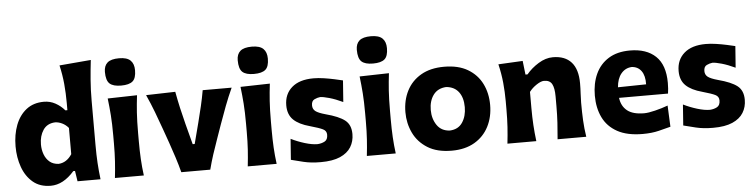

<svg xmlns="http://www.w3.org/2000/svg" viewBox="-49 -1087 5297 1348"><g transform="rotate(-5 2599.5 -412.5)"><path d="M262.2 15.1Q186 15.1 136.7 -26.4Q87.4 -67.9 63.2 -135.5Q39.1 -203.1 39.1 -281.2Q39.1 -364.7 64.7 -431.6Q90.3 -498.5 140.4 -537.6Q190.4 -576.7 264.2 -576.7Q307.6 -576.7 344.7 -556.4Q381.8 -536.1 409.7 -503.4H423.8V-554.2Q423.8 -622.6 417.7 -688.5Q411.6 -754.4 396 -821.3L618.2 -840.3Q610.4 -773.9 604.7 -702.9Q599.1 -631.8 599.1 -554.2V-242.2Q599.1 -172.9 602.5 -116.2Q606 -59.6 613.3 0H451.2L439.9 -73.7H427.7Q350.1 15.1 262.2 15.1ZM329.6 -133.3Q386.7 -136.7 423.8 -193.4V-378.4Q404.3 -401.4 379.4 -413.3Q354.5 -425.3 330.1 -425.8Q273.9 -423.3 245.8 -381.3Q217.8 -339.4 217.8 -279.8Q217.8 -242.2 230 -209.5Q242.2 -176.8 266.8 -156Q291.5 -135.3 329.6 -133.3Z M714.8 0Q721.7 -59.6 725.3 -116.2Q729 -172.9 729 -242.2V-298.3Q729 -382.3 724.6 -441.4Q720.2 -500.5 712.9 -560.5L919.9 -565.4Q912.6 -504.9 908.4 -444.6Q904.3 -384.3 904.3 -298.3V-242.2Q904.3 -172.9 907.5 -116.2Q910.6 -59.6 918.5 0ZM814.9 -642.6Q759.3 -642.6 734.4 -665Q709.5 -687.5 709.5 -748Q709.5 -791 734.6 -813Q759.8 -835 816.4 -835Q872.1 -835 896.7 -811Q921.4 -787.1 921.4 -741.7Q921.4 -685.5 896.5 -664.1Q871.6 -642.6 814.9 -642.6Z M1182.6 0Q1168.9 -52.7 1151.6 -106.4Q1134.3 -160.2 1116.2 -211.9L1081.1 -311Q1059.1 -373 1035.4 -435.8Q1011.7 -498.5 983.4 -560.5L1189.5 -565.9Q1200.2 -507.8 1213.1 -450.2Q1226.1 -392.6 1241.2 -334.5L1279.3 -189H1293.5L1331.5 -335Q1346.7 -394.5 1359.9 -450.4Q1373 -506.3 1382.3 -560.5H1586.4Q1558.1 -498.5 1534.2 -435.5Q1510.3 -372.6 1488.3 -310.1L1453.1 -210Q1434.1 -157.2 1417.2 -105.2Q1400.4 -53.2 1386.7 0Z M1650.9 0Q1657.7 -59.6 1661.4 -116.2Q1665 -172.9 1665 -242.2V-298.3Q1665 -382.3 1660.6 -441.4Q1656.2 -500.5 1648.9 -560.5L1856 -565.4Q1848.6 -504.9 1844.5 -444.6Q1840.3 -384.3 1840.3 -298.3V-242.2Q1840.3 -172.9 1843.5 -116.2Q1846.7 -59.6 1854.5 0ZM1751 -642.6Q1695.3 -642.6 1670.4 -665Q1645.5 -687.5 1645.5 -748Q1645.5 -791 1670.7 -813Q1695.8 -835 1752.4 -835Q1808.1 -835 1832.8 -811Q1857.4 -787.1 1857.4 -741.7Q1857.4 -685.5 1832.5 -664.1Q1807.6 -642.6 1751 -642.6Z M2165 15.1Q2095.2 15.1 2043.2 2.2Q1991.2 -10.7 1956.5 -19.5L1967.3 -166.5Q2012.7 -144 2063.7 -128.4Q2114.7 -112.8 2153.3 -112.8Q2182.6 -114.7 2204.1 -126.7Q2225.6 -138.7 2225.6 -172.9Q2225.6 -200.2 2200.4 -212.6Q2175.3 -225.1 2110.8 -243.2Q2034.2 -263.7 1995.8 -300.8Q1957.5 -337.9 1957.5 -402.8Q1957.5 -481.9 2011.2 -528.8Q2064.9 -575.7 2163.6 -575.7Q2198.2 -575.7 2237.3 -569.8Q2276.4 -564 2311.8 -556.2Q2347.2 -548.3 2369.6 -543L2358.4 -391.6Q2306.6 -416 2263.4 -428.2Q2220.2 -440.4 2199.2 -440.4Q2179.7 -438.5 2158.7 -428.5Q2137.7 -418.5 2137.7 -387.2Q2137.7 -361.3 2156.7 -346.2Q2175.8 -331.1 2227.1 -316.9Q2319.8 -292.5 2361.3 -260Q2402.8 -227.5 2402.8 -162.1Q2402.8 -110.8 2378.2 -70.8Q2353.5 -30.8 2301.3 -7.8Q2249 15.1 2165 15.1Z M2490.2 0Q2497.1 -59.6 2500.7 -116.2Q2504.4 -172.9 2504.4 -242.2V-298.3Q2504.4 -382.3 2500 -441.4Q2495.6 -500.5 2488.3 -560.5L2695.3 -565.4Q2688 -504.9 2683.8 -444.6Q2679.7 -384.3 2679.7 -298.3V-242.2Q2679.7 -172.9 2682.9 -116.2Q2686 -59.6 2693.8 0ZM2590.3 -642.6Q2534.7 -642.6 2509.8 -665Q2484.9 -687.5 2484.9 -748Q2484.9 -791 2510 -813Q2535.2 -835 2591.8 -835Q2647.5 -835 2672.1 -811Q2696.8 -787.1 2696.8 -741.7Q2696.8 -685.5 2671.9 -664.1Q2647 -642.6 2590.3 -642.6Z M3087.9 15.1Q2984.9 15.1 2918 -26.6Q2851.1 -68.4 2818.8 -136Q2786.6 -203.6 2786.6 -281.7Q2786.6 -365.7 2820.6 -432.4Q2854.5 -499 2920.9 -537.8Q2987.3 -576.7 3084.5 -576.7Q3184.6 -576.7 3251 -537.4Q3317.4 -498 3350.6 -431.4Q3383.8 -364.7 3383.8 -281.7Q3383.8 -197.3 3349.4 -129.9Q3314.9 -62.5 3248.8 -23.7Q3182.6 15.1 3087.9 15.1ZM3086.9 -127Q3146.5 -129.9 3175.8 -174.1Q3205.1 -218.3 3205.1 -281.7Q3205.1 -348.6 3174.8 -388.7Q3144.5 -428.7 3086.9 -433.6Q3027.3 -430.2 2996.3 -388.2Q2965.3 -346.2 2965.3 -281.7Q2965.3 -220.2 2996.1 -175Q3026.9 -129.9 3086.9 -127Z M3481 0Q3487.8 -59.6 3491.5 -116.2Q3495.1 -172.9 3495.1 -242.2V-298.3Q3495.1 -362.3 3488.8 -427.7Q3482.4 -493.2 3466.3 -560.5L3638.2 -569.3L3649.4 -472.2H3664.1Q3698.7 -514.2 3749.3 -545.4Q3799.8 -576.7 3851.1 -576.7Q3936.5 -576.7 3981.2 -526.6Q4025.9 -476.6 4025.9 -377.4Q4025.9 -340.8 4023.7 -306.2Q4021.5 -271.5 4021.5 -242.2Q4021.5 -172.9 4024.4 -116.2Q4027.3 -59.6 4036.6 0H3834.5Q3839.8 -59.6 3843.3 -115Q3846.7 -170.4 3846.7 -232.9V-301.3Q3846.7 -359.4 3831.3 -388.2Q3815.9 -417 3775.4 -417Q3753.9 -417 3722.4 -396.2Q3690.9 -375.5 3670.4 -348.1V-232.9Q3670.4 -170.4 3673.8 -115Q3677.2 -59.6 3684.6 0Z M4434.1 15.1Q4324.7 15.1 4255.6 -22.9Q4186.5 -61 4154.1 -127.9Q4121.6 -194.8 4121.6 -281.7Q4121.6 -368.2 4152.1 -434.6Q4182.6 -501 4243.4 -538.8Q4304.2 -576.7 4394.5 -576.7Q4510.7 -576.7 4575.4 -515.1Q4640.1 -453.6 4640.1 -327.1Q4640.1 -304.7 4638.7 -286.9Q4637.2 -269 4634.8 -252H4289.6Q4296.9 -193.4 4337.2 -161.1Q4377.4 -128.9 4456.1 -128.9Q4485.8 -128.9 4534.2 -140.9Q4582.5 -152.8 4624.5 -168.5L4631.3 -18.6Q4596.2 -9.3 4547.1 2.9Q4498 15.1 4434.1 15.1ZM4487.3 -330.1Q4488.8 -391.1 4464.4 -424.6Q4439.9 -458 4396.5 -460Q4351.6 -457.5 4322.5 -422.6Q4293.5 -387.7 4288.6 -326.7Z M4930.2 15.1Q4860.4 15.1 4808.3 2.2Q4756.3 -10.7 4721.7 -19.5L4732.4 -166.5Q4777.8 -144 4828.9 -128.4Q4879.9 -112.8 4918.5 -112.8Q4947.8 -114.7 4969.2 -126.7Q4990.7 -138.7 4990.7 -172.9Q4990.7 -200.2 4965.6 -212.6Q4940.4 -225.1 4876 -243.2Q4799.3 -263.7 4761 -300.8Q4722.7 -337.9 4722.7 -402.8Q4722.7 -481.9 4776.4 -528.8Q4830.1 -575.7 4928.7 -575.7Q4963.4 -575.7 5002.4 -569.8Q5041.5 -564 5076.9 -556.2Q5112.3 -548.3 5134.8 -543L5123.5 -391.6Q5071.8 -416 5028.6 -428.2Q4985.4 -440.4 4964.4 -440.4Q4944.8 -438.5 4923.8 -428.5Q4902.8 -418.5 4902.8 -387.2Q4902.8 -361.3 4921.9 -346.2Q4940.9 -331.1 4992.2 -316.9Q5085 -292.5 5126.5 -260Q5168 -227.5 5168 -162.1Q5168 -110.8 5143.3 -70.8Q5118.7 -30.8 5066.4 -7.8Q5014.2 15.1 4930.2 15.1Z"/></g></svg>

Font: Pinar-DS1-FD Bold
Style: Regular
Weight: 700
Designer: Amin Abedi
Version: Version 2.000